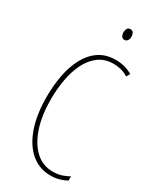

<svg xmlns="http://www.w3.org/2000/svg" viewBox="-230 -980 875 1060"><g transform="rotate(30 207.5 -450.5)"><path d="M285 -699Q229 -699 190 -670Q151 -641 127 -592.5Q103 -544 92 -483Q81 -422 81 -357Q81 -255 106.5 -178Q132 -101 178.5 -58Q225 -15 289 -15Q323 -15 349 -24.5Q375 -34 390 -43V-16Q371 -5 344.5 2.5Q318 10 289 10Q218 10 165 -34.5Q112 -79 83 -161.5Q54 -244 54 -358Q54 -429 66.5 -495Q79 -561 106.5 -612.5Q134 -664 178 -694Q222 -724 285 -724Q341 -724 391 -696L378 -673Q354 -688 329.5 -693.5Q305 -699 285 -699ZM269 -911Q283 -911 288.5 -900.5Q294 -890 294 -878Q294 -862 287 -852.5Q280 -843 268 -843Q255 -843 249 -853.5Q243 -864 243 -877Q243 -889 248.5 -900Q254 -911 269 -911Z"/></g></svg>

Font: Noto Sans Gujarati ExtraCondensed Thin
Style: Regular
Weight: 100
Width: 2
Designer: Jelle Bosma - Monotype Design Team, Universal Thirst
Foundry: Monotype Imaging Inc.
Version: Version 2.106; ttfautohint (v1.8.4.7-5d5b)